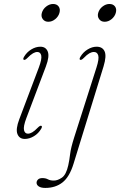

<svg xmlns="http://www.w3.org/2000/svg" viewBox="-20 -692 605 966"><path d="M223 -582.5Q205 -582.5 195.2 -595.8Q185.5 -609 190.5 -627Q196 -646.5 212.5 -659.2Q229 -672 247 -672Q266 -672 275.2 -659.2Q284.5 -646.5 279 -627Q274 -609 258 -595.8Q242 -582.5 223 -582.5ZM112.5 -97.5Q96.5 -55 100.8 -37.2Q105 -19.5 120.5 -19.5Q130.5 -19.5 142.2 -26.2Q154 -33 170.5 -50Q182 -61.5 188 -59Q194 -56.5 187.5 -44.5Q173.5 -20.5 150.8 -6.8Q128 7 105 7Q77.5 7 67.8 -17.5Q58 -42 77 -92L175.5 -352.5Q191.5 -395.5 187.5 -413Q183.5 -430.5 167.5 -430.5Q158 -430.5 146 -423.8Q134 -417 117.5 -400Q106 -388.5 100 -391Q94 -393.5 100.5 -405.5Q114.5 -429.5 137.2 -443.2Q160 -457 183 -457Q210.5 -457 220.2 -432.8Q230 -408.5 211 -358ZM506.5 -582.5Q488.5 -582.5 478.8 -595.8Q469 -609 474 -627Q479.5 -646.5 496 -659.2Q512.5 -672 530.5 -672Q549.5 -672 558.8 -659.2Q568 -646.5 562.5 -627Q557.5 -609 541.5 -595.8Q525.5 -582.5 506.5 -582.5ZM501 -358 350 132Q329.5 198.5 294.2 226Q259 253.5 208 253.5Q186.5 253.5 175.2 246Q164 238.5 164 227.5Q164 218.5 171.2 211.2Q178.5 204 193.5 204Q209.5 204 221 210.2Q232.5 216.5 251 216.5Q270 216.5 291.5 201.8Q313 187 323.5 139.5Q329 115 332.8 83.2Q336.5 51.5 353.5 -1.5L465.5 -352.5Q479.5 -396.5 474.2 -413.5Q469 -430.5 452.5 -430.5Q441.5 -430.5 429.5 -423.8Q417.5 -417 401 -400Q389.5 -388.5 383.5 -391Q377.5 -393.5 384 -405.5Q398 -429.5 420.8 -443.2Q443.5 -457 466 -457Q495.5 -457 506.2 -433.8Q517 -410.5 501 -358Z"/></svg>

Font: Fraunces 9pt Thin
Style: Italic
Weight: 100
Italic angle: -16°
Version: Version 1.000;[b76b70a41]